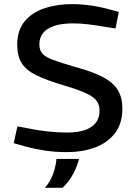

<svg xmlns="http://www.w3.org/2000/svg" viewBox="-20 -730 664 934"><path d="M304.6 10Q246.5 10 196.4 2.1Q146.4 -5.7 106.4 -16.7L46.7 -33.7L64.7 -115.1L132.7 -102.6Q170.8 -94.8 218.3 -90Q265.8 -85.2 304.1 -85.2Q383.5 -85.2 423.9 -112.4Q464.4 -139.6 464.4 -192.2Q464.4 -218.5 451.1 -238Q437.9 -257.5 400.8 -275.3Q363.7 -293.2 291.7 -314.3Q207.4 -339.3 157.4 -363.6Q107.3 -387.9 85.6 -422.6Q63.8 -457.3 63.8 -512.4Q63.8 -582.5 99.5 -625.8Q135.2 -669.1 195.9 -689.5Q256.7 -710 331.3 -710Q376 -710 424.2 -702.9Q472.5 -695.7 519.2 -682.5L558 -672L541.9 -591.5L490.5 -599.5Q453 -606.2 413.2 -611.2Q373.5 -616.2 335.3 -616.2Q255.7 -616.2 213.6 -590.3Q171.5 -564.4 171.5 -513.4Q171.5 -487.1 185.4 -470.2Q199.2 -453.2 237.6 -438.9Q276.1 -424.5 349.6 -403.2Q433.1 -380.7 482.4 -354.1Q531.7 -327.5 553.5 -291.4Q575.3 -255.3 575.3 -202.3Q575.3 -129.2 539.3 -82.1Q503.2 -35.1 442 -12.6Q380.7 10 304.6 10ZM198.8 183.7Q225.1 152.5 238 117Q250.9 81.5 254.9 43H364.4Q355.1 80.7 335.7 116.6Q316.4 152.5 284.6 183.7Z"/></svg>

Font: REM Medium
Style: Regular
Weight: 500
Designer: Octavio Pardo
Foundry: Ashler Design
Version: Version 1.005;gftools[0.9.28]